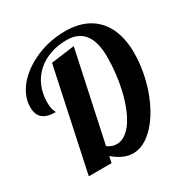

<svg xmlns="http://www.w3.org/2000/svg" viewBox="-174 -892 1010 1047"><g transform="rotate(-30 331.5 -368.5)"><path d="M246.1 -40 237.8 0H94.2L230 -636.2L377.9 -655.8L257.8 -95.2Q285.2 -75.2 314.9 -75.2Q343.8 -75.2 369.9 -93.3Q396 -111.3 418 -144.5Q458.5 -205.6 483.9 -311.5Q506.8 -410.6 506.8 -515.1Q506.8 -612.8 466.8 -660.6Q429.7 -704.1 360.8 -704.1Q305.2 -704.1 257.3 -687.5Q209.5 -670.9 174.3 -639.6Q138.2 -607.4 118.7 -562Q99.1 -516.6 99.1 -460.9Q99.1 -429.7 106 -411.1Q107.9 -404.8 110.8 -399.9Q112.8 -396.5 112.8 -393.1Q60.5 -393.1 33.2 -414.8Q5.9 -436.5 5.9 -485.8Q5.9 -519.5 19 -552.5Q32.2 -585.4 57.1 -615.2Q81.5 -644.5 116 -669.2Q150.4 -693.8 191.4 -711.9Q278.3 -750 377.9 -750Q470.2 -750 533.2 -709.5Q590.8 -671.9 619.1 -605Q645 -541.5 645 -461.9Q645 -405.8 635 -348.1Q625 -290.5 606.4 -236.8Q587.9 -184.1 562.3 -138.4Q536.6 -92.8 505.9 -59.1Q474.1 -24.4 439.2 -5.6Q404.3 13.2 368.2 13.2Q307.6 13.2 246.1 -40Z"/></g></svg>

Font: Pattaya
Style: Regular
Weight: 400
Designer: Pablo Impallari / Thai characters Designed by Thanarat Vachiruckul and Suppakit Chalermlarp
Foundry: Pablo Impallari
Version: Version 2.000